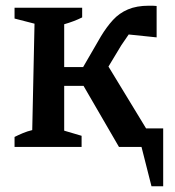

<svg xmlns="http://www.w3.org/2000/svg" viewBox="-20 -515 613 673"><path d="M31 0V-35Q45 -42 60.5 -48.5Q76 -55 93 -59L101 -432L31 -450V-488H268V-454Q240 -440 205 -430V-57L266 -39V0ZM157 -214V-280H323V-214ZM326 -225 250 -243 334 -388Q354 -421 376 -445Q398 -469 428.5 -482Q459 -495 502 -495Q508 -495 515 -495Q522 -495 529 -494V-384L413 -396L456 -423Q445 -414 432 -395.5Q419 -377 405 -356ZM492 -65H552V138H511L476 0H397L256 -243L343 -310Z"/></svg>

Font: Piazzolla 24pt SemiBold
Style: Regular
Weight: 600
Designer: Juan Pablo del Peral
Foundry: Huerta Tipografica
Version: Version 2.005